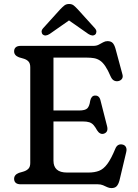

<svg xmlns="http://www.w3.org/2000/svg" viewBox="-20 -932 696 971"><path d="M197.4 -373.2H379.6Q411 -373.2 421.8 -384.3Q432.5 -395.3 436.1 -422.1Q438.6 -434.3 444.5 -441.2Q450.3 -448.1 459.5 -448.7Q481.9 -450.2 488.1 -424.8L521.6 -293.4Q525.4 -278.2 521 -268.9Q516.6 -259.6 505.1 -255.9Q495.2 -252.8 486.5 -257.5Q477.7 -262.2 471 -273Q461.7 -289.9 453 -299.7Q444.2 -309.6 431.7 -313.7Q419.1 -317.8 397.8 -317.8H197.4ZM51.4 -672.4Q51.4 -685.4 59.7 -692.7Q68 -700 84.6 -700H452.4Q467.7 -700 479.3 -706Q490.9 -712 501.5 -718Q512 -724 523.6 -724Q541 -724 549.8 -714.7Q558.6 -705.5 564.2 -685.4L599.2 -555.7Q603.1 -541.9 596.4 -532.8Q589.6 -523.8 577 -521.6Q566.5 -519.8 556.6 -524.7Q546.6 -529.7 539.6 -545.3Q525.6 -578.1 512.6 -597.3Q499.5 -616.6 485.6 -625.8Q471.6 -635 455.6 -637.8Q439.5 -640.6 419.6 -640.6H250.4V-119.4Q250.4 -89.7 267.3 -74.6Q284.2 -59.4 318.9 -59.4H427.5Q458.4 -59.4 480.9 -68.1Q503.3 -76.7 522.7 -102.7Q542 -128.6 563.1 -179.6Q568.5 -193.2 577.7 -198.4Q586.8 -203.6 598.4 -201.2Q611.3 -198.9 616.8 -188.3Q622.3 -177.7 618.1 -161.8L584.2 -19.4Q578.9 0.3 570 9.7Q561 19.2 543.6 19.2Q532.3 19.2 522.2 14.4Q512.1 9.6 501 4.8Q489.8 0 474.8 0H84.6Q68 0 59.7 -7.3Q51.4 -14.6 51.4 -27.6Q51.4 -48.4 76 -57.8L98 -64.2Q114.3 -69 123.6 -78.7Q133 -88.3 133 -107.8V-592.2Q133 -611.7 123.6 -621.5Q114.3 -631.3 98 -635.8L76 -642.2Q51.4 -651.6 51.4 -672.4ZM348.9 -842.6H309L426.5 -760.4Q448.4 -746.4 461.5 -757.5Q466.8 -762.1 467.5 -771.1Q468.1 -780.1 459.4 -789.7L373.8 -884.3Q362.2 -896.8 353 -904.3Q343.7 -911.8 329.4 -911.8Q315.1 -911.8 305.5 -904.3Q296 -896.8 284.1 -884.3L198.5 -789.7Q189.8 -780.1 190.4 -771.1Q191.1 -762.1 196.4 -757.5Q209.5 -746.4 231.4 -760.4Z"/></svg>

Font: Fraunces SuperSoft 9pt
Style: Regular
Weight: 900
Version: Version 1.000;[b76b70a41]